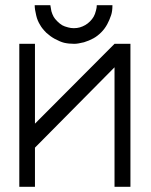

<svg xmlns="http://www.w3.org/2000/svg" viewBox="-20 -766 580 736"><path d="M113 -746H173Q175 -732 177 -723Q180 -712 186 -701Q190 -694 200 -684Q209.5 -674.5 219 -669Q227 -664.5 241 -661Q251.5 -658 263 -658Q275.5 -658 286 -661Q296.5 -664 307 -670Q316.5 -675.5 325 -684Q333.5 -692.5 339 -702Q344.5 -711.5 348 -726Q351 -736.5 351 -746H411Q411 -723 406 -708Q399.5 -688.5 391 -673Q381.5 -655.5 368 -642Q353.5 -627.5 338 -619Q321.5 -610 302 -604Q278 -598 265 -598Q243.5 -598 226 -602Q211.5 -605.5 190 -617Q173.5 -626 158 -640Q141 -657 134 -670Q123.5 -686.5 119 -706Q113 -730 113 -746ZM480 -50H419V-508L114 -200V-50H54V-598H114V-292L419 -598H480Z"/></svg>

Font: 3270 Nerd Font Mono
Style: Regular
Weight: 400
Monospace: yes
Version: Version 3.0.1;Nerd Fonts 3.0.0